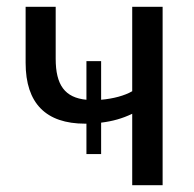

<svg xmlns="http://www.w3.org/2000/svg" viewBox="-20 -542 567 562"><path d="M367 -522V-275C345 -262 311 -253 276 -250V-363H233V-250C170 -256 143 -293 143 -370V-522H55V-358C55 -239 115 -180 229 -180H233V-91H276V-183C309 -187 338 -195 367 -209V0H456V-522Z"/></svg>

Font: FIGSv2-sans-serif Medium
Style: Regular
Weight: 500
Designer: Matt McInerney, Pablo Impallari, Rodrigo Fuenzalida,Mirko Velimirovic
Foundry: Matt McInerney, Pablo Impallari, Rodrigo Fuenzalida
Version: Version 4.021;hotconv 1.0.109;makeotfexe 2.5.65596